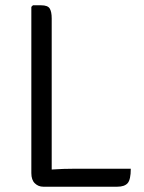

<svg xmlns="http://www.w3.org/2000/svg" viewBox="-20 -706 546 726"><path d="M175.5 0H143.5Q125 0 111.8 -12.8Q98.5 -25.5 98.5 -51.5V-680L104.5 -686H135.5Q160.5 -686 168 -673.8Q175.5 -661.5 175.5 -636.5ZM105.5 -57Q176.5 -68 262 -68H474.5Q474.5 -26.5 462.5 -13.2Q450.5 0 423.5 0H143.5Z"/></svg>

Font: Signika-CLs Light
Style: CLs-Regular
Weight: 300
Version: Version 2.003;gftools[0.9.32]